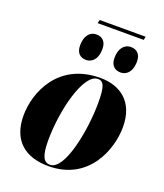

<svg xmlns="http://www.w3.org/2000/svg" viewBox="-154 -948 908 1060"><g transform="rotate(20 300.5 -417.5)"><path d="M517 -845H247L242 -825H513ZM454 -612C485 -612 519 -635 519 -700C519 -743 495 -764 461 -764C420 -764 395 -729 395 -677C395 -634 418 -612 454 -612ZM251 -612C282 -612 316 -635 316 -700C316 -743 293 -764 258 -764C217 -764 193 -729 193 -677C193 -634 215 -612 251 -612ZM256 10C492 10 570 -201 570 -333C570 -484 475 -546 361 -546C113 -546 32 -341 32 -206C32 -60 119 10 256 10ZM262 0C225 0 207 -31 207 -123C207 -302 266 -536 350 -536C386 -536 396 -503 396 -411C396 -255 349 0 262 0Z"/></g></svg>

Font: Noto Serif Display SemiCondensed Black
Style: Italic
Weight: 900
Width: 4
Italic angle: -12°
Designer: Monotype Design Team
Foundry: Monotype Imaging Inc.
Version: Version 2.009